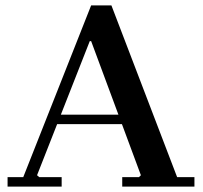

<svg xmlns="http://www.w3.org/2000/svg" viewBox="-20 -690 749 710"><path d="M8 0V-35H66L317 -670H392L635 -35H699V0H432V-35H494L501 -42L317 -538H312L117 -42L125 -35H208V0ZM172 -231V-266H483V-231Z"/></svg>

Font: Brygada 1918 SemiBold
Style: Regular
Weight: 600
Designer: Mateusz Machalski | Borys Kosmynka | Przemek Hoffer
Foundry: NIEPODLEGLA 2018
Version: Version 3.006